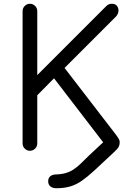

<svg xmlns="http://www.w3.org/2000/svg" viewBox="-20 -801 702 1020"><path d="M279 199Q260 199 248 189.5Q236 180 236 162Q236 145 246.5 136Q257 127 273 126Q306 125 328.5 118.5Q351 112 369.5 100Q388 88 407.5 69.5Q427 51 453 25L528 -45L267 -385L178 -295V-39Q178 -23 166.5 -11.5Q155 0 139 0Q123 0 111.5 -11.5Q100 -23 100 -39V-742Q100 -758 111.5 -769.5Q123 -781 139 -781Q155 -781 166.5 -769.5Q178 -758 178 -742V-402L543 -767Q551 -775 558 -778Q565 -781 574 -781Q592 -781 601 -770Q610 -759 609.5 -743.5Q609 -728 597 -714L323 -440L597 -84Q608 -69 612 -61Q616 -53 616 -46Q616 -33 611 -22Q606 -11 585 8L481 105Q444 139 414.5 159.5Q385 180 353 189.5Q321 199 279 199Z"/></svg>

Font: Comfortaa
Style: Regular
Weight: 400
Designer: Johan Aakerlund
Foundry: Johan Aakerlund
Version: Version 3.104; ttfautohint (v1.8.1.43-b0c9)